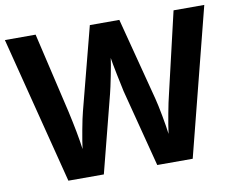

<svg xmlns="http://www.w3.org/2000/svg" viewBox="-78 -816 1123 917"><g transform="rotate(-10 483.5 -357.0)"><path d="M785 0 967 -714H818L727 -324C716 -282 698 -184 692 -137C687 -180 669 -277 659 -314L555 -714H412L308 -314C299 -282 279 -174 275 -137C268 -190 256 -252 240 -324L149 -714H0L182 0H354L450 -374C457 -399 480 -513 483 -542C485 -522 512 -392 516 -375L613 0Z"/></g></svg>

Font: Passageway
Style: Regular
Weight: 700
Foundry: Ascender Corporation
Version: Version 1.11